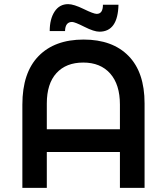

<svg xmlns="http://www.w3.org/2000/svg" viewBox="-20 -907 807 927"><path d="M88 0V-402Q88 -556 166 -636Q244 -716 383.5 -716Q523 -716 600.5 -637Q678 -558 678 -408V0H559V-173H206V0ZM206 -407V-283H559V-402Q559 -499 512 -552Q465 -605 382 -605Q299 -605 252.5 -554Q206 -503 206 -407ZM460 -754Q434 -754 387.5 -777.5Q341 -801 328 -801Q295 -801 294 -757H220Q220 -815 243.5 -851Q267 -887 309 -887Q336 -887 384 -863.5Q432 -840 447 -840Q477 -840 477 -884H552Q549 -754 460 -754Z"/></svg>

Font: Montserrat Alternates
Style: Regular
Weight: 400
Designer: Julieta Ulanovsky
Foundry: Julieta Ulanovsky
Version: Version 2.001